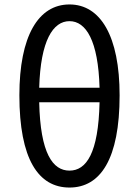

<svg xmlns="http://www.w3.org/2000/svg" viewBox="-20 -829 623 862"><path d="M292 13C431 13 517 -115 517 -401C517 -667 431 -809 292 -809C152 -809 67 -667 67 -401C67 -115 152 13 292 13ZM292 -63C217 -63 161 -140 156 -370H427C422 -140 367 -63 292 -63ZM156 -435C162 -647 218 -734 292 -734C366 -734 421 -647 427 -435Z"/></svg>

Font: Noto Sans CJK JP
Style: Regular
Weight: 400
Designer: Ryoko NISHIZUKA 西塚涼子 (kana, bopomofo & ideographs); Paul D. Hunt (Latin, Greek & Cyrillic); Sandoll Communications 산돌커뮤니
Foundry: Adobe
Version: Version 2.004;hotconv 1.0.118;makeotfexe 2.5.65603